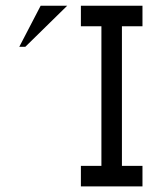

<svg xmlns="http://www.w3.org/2000/svg" viewBox="-20 -665 577 685"><path d="M70.3 -498H48.8L125 -644.5H219.7ZM488.3 0H268.6V-73.2H341.8V-571.3H268.6V-644.5H488.3V-571.3H415V-73.2H488.3Z"/></svg>

Font: Catrinity
Style: Regular
Weight: 400
Designer: Alexander Lange
Foundry: High-Logic / Made with FontCreator
Version: Version 2.090;May 20, 2024;FontCreator 15.0.0.2974 64-bit